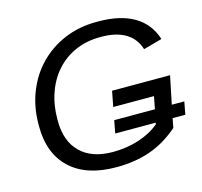

<svg xmlns="http://www.w3.org/2000/svg" viewBox="-103 -811 984 934"><g transform="rotate(-15 389.0 -344.0)"><path d="M710 -214H773L761 -150H697L688 -103Q619 -43 542.5 -16.5Q466 10 372 10Q222 10 140.5 -66Q59 -142 59 -280V-288Q59 -376 88.5 -451Q118 -526 171.5 -581Q225 -636 298.5 -667Q372 -698 460 -698H470Q579 -698 648.5 -657.5Q718 -617 744 -536L650 -510Q632 -567 584.5 -594.5Q537 -622 464 -622H458Q390 -622 334 -597.5Q278 -573 238 -529Q198 -485 176 -423.5Q154 -362 154 -289V-282Q154 -179 211.5 -122.5Q269 -66 375 -66Q444 -66 506 -86Q568 -106 610 -142L612 -150H408L420 -214H625L637 -277H432L447 -355H739Z"/></g></svg>

Font: Libra Sans Modern
Style: Italic
Weight: 400
Italic angle: -12°
Foundry: Stefan Peev, Context Ltd
Version: Version 1.000